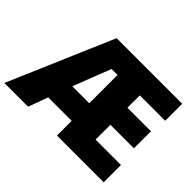

<svg xmlns="http://www.w3.org/2000/svg" viewBox="-146 -974 1234 1234"><g transform="rotate(45 470.5 -357.0)"><path d="M897.9 0H473.1V-133.8H259.8L210.9 0H-4.9L301.8 -713.9H897.9V-559.1H667V-446.8H880.9V-292H667V-157.2H897.9ZM318.8 -293.9H473.1V-550.8H418.9Z"/></g></svg>

Font: Open Sans ExtraBold
Style: Regular
Weight: 800
Designer: Monotype Design Team
Foundry: Monotype Imaging Inc.
Version: Version 3.003; ttfautohint (v1.8.4)